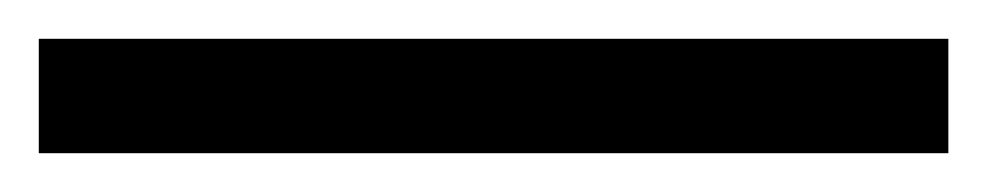

<svg xmlns="http://www.w3.org/2000/svg" viewBox="-25 -839 509 99"><path d="M464 -760V-819H-5V-760Z"/></svg>

Font: UArctic Serif Black
Style: Regular
Weight: 900
Designer: Customization by Puisto advertising & original work Monotype Design Team
Foundry: Monotype Imaging Inc.
Version: Version 2.004